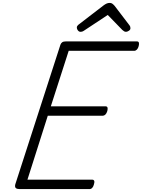

<svg xmlns="http://www.w3.org/2000/svg" viewBox="-20 -1302 977 1322"><path d="M116 0Q97 0 89 -7Q81 -14 85 -32L396 -994Q400 -1005 408.5 -1011Q417 -1017 435 -1017H922Q933 -1017 936 -1009Q939 -1001 935 -985Q931 -969 922.5 -960.5Q914 -952 904 -952H453L330 -570H706Q717 -570 720 -562Q723 -554 719 -538Q714 -521 705.5 -513Q697 -505 687 -505H309L169 -65H614Q625 -65 628.5 -57Q632 -49 627 -33Q623 -17 615 -8.5Q607 0 596 0ZM534 -1083Q524 -1083 516.5 -1092.5Q509 -1102 509 -1111Q509 -1119 512 -1123Q515 -1127 519 -1131L692 -1264Q704 -1273 714 -1277.5Q724 -1282 736 -1282Q746 -1282 753.5 -1276.5Q761 -1271 769 -1262L872 -1127Q876 -1121 877 -1116.5Q878 -1112 878 -1107Q878 -1097 867 -1090Q856 -1083 848 -1083Q840 -1083 834.5 -1086.5Q829 -1090 822 -1096L722 -1199L560 -1092Q553 -1087 547 -1085Q541 -1083 534 -1083Z"/></svg>

Font: Playwrite CO Light
Style: Regular
Weight: 300
Version: Version 1.002